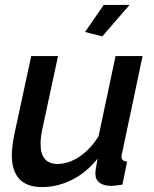

<svg xmlns="http://www.w3.org/2000/svg" viewBox="-20 -751 626 781"><path d="M396 -603 507 -731H402L326 -621ZM28 -120C28 -35 69 10 150 10C235 10 317 -30 377 -106C370 -70 368 -56 368 -45C368 -12 392 5 432 5C444 5 458 3 478 0L497 -94C482 -95 474 -101 474 -115C474 -119 475 -124 477 -130L560 -523H450L381 -197C336 -124 272 -84 214 -84C169 -84 145 -111 145 -165C145 -182 147 -202 152 -225L216 -523H107L38 -203C32 -172 28 -144 28 -120Z"/></svg>

Font: FIGSv2-sans-serif SmBold Italic
Style: Regular
Weight: 600
Italic angle: -12°
Designer: Matt McInerney, Pablo Impallari, Rodrigo Fuenzalida
Foundry: Matt McInerney, Pablo Impallari, Rodrigo Fuenzalida
Version: Version 4.020;hotconv 1.0.109;makeotfexe 2.5.65596